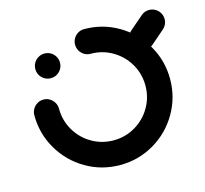

<svg xmlns="http://www.w3.org/2000/svg" viewBox="-83 -621 763 716"><g transform="rotate(-15 298.5 -262.5)"><path d="M83.3 -424.1Q83.3 -437 89.6 -448Q95.9 -458.9 107 -465.4Q118.1 -471.9 131.1 -471.9Q144.1 -471.9 155 -465.4Q165.9 -458.9 172.2 -448Q178.5 -437 178.5 -424.1Q178.5 -404.4 164.6 -390.6Q150.7 -376.7 131.1 -376.7Q111.1 -376.7 97.2 -390.6Q83.3 -404.4 83.3 -424.1ZM250 -474.1Q250 -486.7 256.3 -497.6Q262.6 -508.5 273.5 -515Q284.4 -521.5 297.4 -521.5Q368.5 -521.5 428.7 -486.3Q488.9 -451.1 524.1 -390.7Q559.3 -330.4 559.3 -259.3Q559.3 -188.1 524.1 -127.8Q488.9 -67.4 428.7 -32.2Q368.5 3 297.4 3Q225.9 3 165.7 -32.2Q105.6 -67.4 70.4 -127.8Q35.2 -188.1 35.2 -259.3Q35.2 -272.2 41.7 -283.1Q48.1 -294.1 59.1 -300.6Q70 -307 83 -307Q95.6 -307 106.5 -300.6Q117.4 -294.1 123.9 -283.1Q130.4 -272.2 130.4 -259.3Q130.4 -213.7 152.8 -175.4Q175.2 -137 213.5 -114.6Q251.9 -92.2 297.4 -92.2Q342.6 -92.2 380.9 -114.6Q419.3 -137 441.7 -175.4Q464.1 -213.7 464.1 -259.3Q464.1 -304.8 441.7 -343.1Q419.3 -381.5 380.9 -403.9Q342.6 -426.3 297.4 -426.3Q284.4 -426.3 273.5 -432.8Q262.6 -439.3 256.3 -450.2Q250 -461.1 250 -474.1ZM496.7 -386.7Q483.7 -386.7 472.8 -393.1Q461.9 -399.6 455.6 -410.6Q449.3 -421.5 449.3 -434.1Q449.3 -444.4 453.5 -453.7Q457.8 -463 465.2 -470L518.5 -515.9Q531.5 -527.8 550 -527.8Q562.6 -527.8 573.5 -521.5Q584.4 -515.2 590.9 -504.3Q597.4 -493.3 597.4 -480.4Q597.4 -469.6 593.1 -460.4Q588.9 -451.1 581.1 -444.4L528.1 -398.5Q514.4 -386.7 496.7 -386.7Z"/></g></svg>

Font: 26F Galaxy Sans Extra Bold
Style: Regular
Weight: 800
Designer: C₂₉H₂₅N₃O₅
Version: Version 1.100